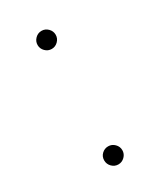

<svg xmlns="http://www.w3.org/2000/svg" viewBox="-129 -527 508 589"><g transform="rotate(-30 125.0 -232.5)"><path d="M115 4Q102 4 92.5 -5.5Q83 -15 83 -28.5Q83 -42 92.5 -51Q102 -60 115 -60Q128 -60 137.5 -50.5Q147 -41 147 -28Q147 -15 137.5 -5.5Q128 4 115 4ZM92.5 -414.5Q83 -424 83 -437Q83 -450 92.5 -459.5Q102 -469 115 -469Q128 -469 137.5 -459.5Q147 -450 147 -437Q147 -424 137.5 -414.5Q128 -405 115 -405Q102 -405 92.5 -414.5Z"/></g></svg>

Font: Italiana
Style: Regular
Weight: 400
Designer: Santiago Orozco
Foundry: Santiago Orozco
Version: Version 001.001